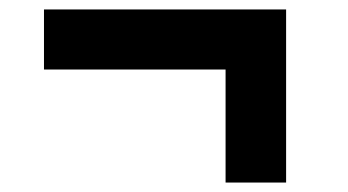

<svg xmlns="http://www.w3.org/2000/svg" viewBox="-20 -442 736 406"><path d="M457 -56V-295H73V-422H585V-56Z"/></svg>

Font: Atkinson Hyperlegible
Style: Bold Italic
Weight: 700
Italic angle: -12°
Designer: Elliott Scott, Megan Eiswerth, Linus Boman, Theodore Petrosky
Foundry: Braille Institute
Version: Version 1.006; ttfautohint (v1.8.3)